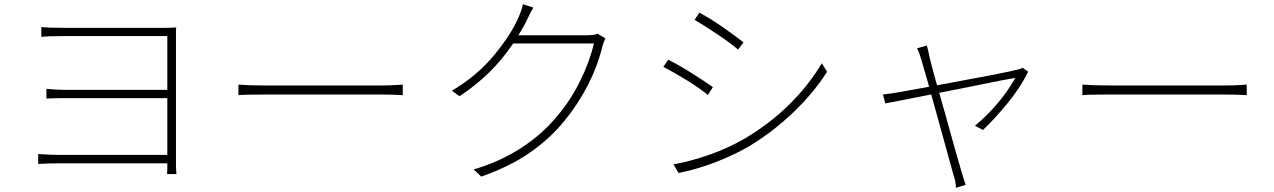

<svg xmlns="http://www.w3.org/2000/svg" viewBox="-20 -810 6040 910"><path d="M281 -678H325H402H498H600H692H758Q789 -678 815 -680Q814 -675 814 -663V-637V-587V-489V-363V-231V-114V-33Q814 -15 816 15H772Q773 7 773 -9Q773 -25 773 -33V-122V-242V-373V-497V-592V-639H729H640H531H420H330H281Q202 -639 176 -635V-682Q209 -678 281 -678ZM239 -386Q271 -384 291 -384H349H444H556H666H754H799V-345H754H667H557H444H350H292Q242 -345 200 -343V-389ZM259 -76H317H416H533H649H746H800V-36H746H650H533H416H318H259Q218 -36 161 -33V-80Q168 -80 196.5 -78Q225 -76 259 -76Z M1232 -405H1448H1557H1659H1741H1789Q1830 -405 1856 -407Q1882 -409 1889 -409V-359Q1838 -362 1790 -362H1557H1449H1349H1272H1232Q1137 -362 1110 -359V-409Q1162 -405 1232 -405Z M2841 -609 2835 -590Q2813 -498 2766.5 -407Q2720 -316 2655 -237Q2586 -152 2490.5 -86Q2395 -20 2261 27L2225 -7Q2346 -42 2448 -107.5Q2550 -173 2621 -260Q2685 -335 2730 -427Q2775 -519 2795 -604H2398L2419 -643H2640H2721H2764Q2797 -643 2812 -650L2850 -628Q2845 -620 2841 -609ZM2491 -743 2477 -714Q2454 -667 2410 -601Q2313 -456 2158 -354L2122 -380Q2243 -452 2324 -551Q2405 -650 2439 -731Q2455 -768 2458 -790L2508 -774Q2496 -754 2491 -743Z M3504 -609 3478 -575Q3449 -601 3384.5 -644.5Q3320 -688 3272 -716L3295 -750Q3347 -722 3407.5 -680Q3468 -638 3504 -609ZM3504 -150Q3624 -220 3718 -312Q3812 -404 3875 -510L3900 -470Q3837 -370 3739 -276.5Q3641 -183 3526 -114Q3452 -72 3366.5 -39.5Q3281 -7 3196 10L3172 -31Q3255 -46 3342 -76.5Q3429 -107 3504 -150ZM3359 -397 3335 -360Q3295 -393 3234 -430.5Q3173 -468 3124 -493L3147 -527Q3194 -504 3259 -463Q3324 -422 3359 -397Z M4379 -571 4386 -538Q4406 -455 4461 -266Q4526 -31 4539 10L4547 36L4557 66L4511 80Q4509 46 4499 19L4422 -260Q4392 -366 4376 -426Q4348 -524 4346 -530Q4334 -570 4326 -581L4373 -594Q4375 -584 4379 -571ZM4639 -194 4601 -214Q4658 -261 4708 -320Q4758 -379 4792 -441Q4763 -437 4553 -394L4265 -337Q4267 -337 4176 -320L4165 -362Q4207 -367 4241 -373Q4260 -377 4374 -397L4466 -414Q4739 -464 4798 -479L4813 -483Q4821 -485 4827 -489L4853 -470Q4818 -398 4758 -324Q4698 -250 4639 -194Z M5232 -405H5448H5557H5659H5741H5789Q5830 -405 5856 -407Q5882 -409 5889 -409V-359Q5838 -362 5790 -362H5557H5449H5349H5272H5232Q5137 -362 5110 -359V-409Q5162 -405 5232 -405Z"/></svg>

Font: Merged Yaku Han JP ExtraLight
Style: Regular
Weight: 250
Designer: Ryoko NISHIZUKA 西塚涼子 (kana, bopomofo & ideographs); Paul D. Hunt (Latin, Greek & Cyrillic); Sandoll Communications 산돌커뮤니
Foundry: Adobe
Version: Version 2.004